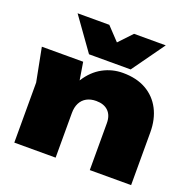

<svg xmlns="http://www.w3.org/2000/svg" viewBox="-142 -968 1105 1109"><g transform="rotate(20 410.0 -413.5)"><path d="M21 -575H275L315 -330V0H61V-369ZM514 -593Q598 -593 657 -559.5Q716 -526 747.5 -465.5Q779 -405 779 -324V0H525V-288Q525 -336 498.5 -362Q472 -388 424 -388Q390 -388 365.5 -374.5Q341 -361 328 -335.5Q315 -310 315 -274L240 -312Q254 -406 294 -468.5Q334 -531 391 -562Q448 -593 514 -593ZM548 -627H292L149 -827H344L480 -683H360L496 -827H691Z"/></g></svg>

Font: Unbounded Black
Style: Regular
Weight: 900
Designer: Luke Prowse, Jean-Baptiste Morizot, Fátima Lázaro, Florian Runge
Foundry: NaN
Version: Version 1.701;gftools[0.9.28.dev5+ged2979d]